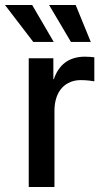

<svg xmlns="http://www.w3.org/2000/svg" viewBox="-57 -749 416 769"><path d="M58.1 -515.6V0H161.1V-304.7C161.1 -388.7 208.5 -428.2 266.6 -428.2C290.5 -428.2 313 -424.8 320.8 -423.3V-519.5C312.5 -520.5 298.8 -522 283.2 -522C217.8 -522 177.7 -488.3 158.7 -432.1H156.7V-515.6ZM-37.1 -729 76.2 -581.1H158.2L71.8 -729ZM139.6 -729 227.1 -581.1H306.6L246.1 -729Z"/></svg>

Font: Inteeer Medium
Style: Regular
Weight: 500
Designer: Rasmus Andersson
Foundry: rsms
Version: Version 4.001;Glyphs 3.4 (3402)